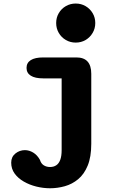

<svg xmlns="http://www.w3.org/2000/svg" viewBox="-20 -794 659 1063"><path d="M399.2 -558.2Q369.2 -558.2 344.5 -572.6Q319.8 -587 305.4 -611.8Q291 -636.5 291 -666.6Q291 -696.8 305.4 -721.2Q319.8 -745.8 344.5 -760.1Q369.2 -774.4 399.2 -774.4Q429.4 -774.4 453.9 -760Q478.3 -745.7 492.9 -721.2Q507.5 -696.7 507.5 -666.6Q507.5 -636.5 492.9 -611.8Q478.3 -587 453.9 -572.6Q429.4 -558.2 399.2 -558.2ZM42 106.6Q42 74.7 65.2 55.9Q88.5 37.2 117.9 37.2Q141.4 37.2 163.8 50.7Q186.2 64.2 201.4 91.6Q207.2 111.6 222.2 121.1Q237.2 130.6 257.1 130.6Q277.2 130.6 291.5 121Q305.9 111.5 313.6 90.8Q321.3 70 321.3 37.2V-360.1H218.8Q173.9 -360.1 150.4 -375Q126.9 -389.8 126.9 -418.1Q126.9 -446.3 150.4 -461.2Q173.9 -476 218.8 -476H403.1Q485.3 -476 485.3 -385.3V2.2Q485.3 75 465.5 122.9Q445.8 170.8 412.6 198.2Q379.5 225.6 338.8 237Q298.2 248.3 256.9 248.3Q219.3 248.3 181.3 238.9Q143.2 229.5 111.6 211.2Q80 193 61 166.8Q42 140.6 42 106.6Z"/></svg>

Font: Sono ExtraLight
Style: Regular
Weight: 200
Designer: Tyler Finck
Foundry: Tyler Finck
Version: Version 2.112